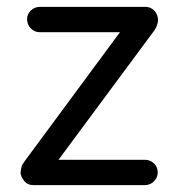

<svg xmlns="http://www.w3.org/2000/svg" viewBox="-20 -540 521 560"><path d="M402 -74Q418 -74 429 -63.5Q440 -53 440 -37Q440 -22 429 -11Q418 0 402 0H78Q60 0 50 -13Q40 -26 40 -37Q41 -47 43 -54Q45 -61 52 -70L338 -457L339 -446H97Q81 -446 70 -457Q59 -468 59 -484Q59 -499 70 -509.5Q81 -520 97 -520H404Q420 -520 430.5 -508.5Q441 -497 441 -480Q440 -473 438 -466.5Q436 -460 430 -451L147 -69L140 -74Z"/></svg>

Font: Quicksand Light Medium
Style: Regular
Weight: 500
Version: Version 3.006